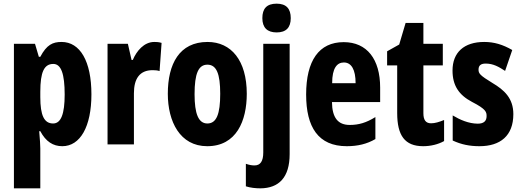

<svg xmlns="http://www.w3.org/2000/svg" viewBox="-20 -788 2845 1048"><path d="M316 -559C268 -559 235 -544 200 -478H192L171 -549H56V240H200V22C200 5 198 -25 194 -72H200C230 -15 270 10 320 10C418 10 479 -97 479 -273C479 -454 417 -559 316 -559ZM271 -439C314 -439 333 -384 333 -272C333 -166 313 -114 270 -114C221 -114 200 -158 200 -258V-287C200 -395 221 -439 271 -439Z M822 -559C766 -559 725 -509 705 -461H698L678 -549H567V0H711V-279C711 -358 742 -405 813 -405C825 -405 841 -404 851 -400L862 -554C844 -559 833 -559 822 -559Z M1327 -276C1327 -458 1242 -559 1113 -559C959 -559 896 -439 896 -276C896 -125 962 10 1111 10C1271 10 1327 -129 1327 -276ZM1042 -274C1042 -386 1063 -435 1112 -435C1162 -435 1182 -385 1182 -276C1182 -166 1162 -114 1112 -114C1063 -114 1042 -167 1042 -274Z M1412 -689C1412 -637 1439 -611 1490 -611C1541 -611 1567 -637 1567 -689C1567 -740 1543 -768 1490 -768C1436 -768 1412 -741 1412 -689ZM1402 240C1502 239 1561 181 1561 53V-549H1417V44C1417 91 1402 115 1369 115C1354 115 1339 112 1322 106V229C1347 237 1375 240 1402 240Z M1856 -558C1721 -558 1651 -457 1651 -272C1651 -94 1717 10 1873 10C1932 10 1983 -2 2029 -29V-149C1979 -118 1938 -106 1889 -106C1825 -106 1793 -145 1792 -231H2055V-310C2055 -465 1983 -558 1856 -558ZM1857 -447C1898 -447 1921 -408 1921 -334H1793C1793 -417 1820 -447 1857 -447Z M2333 -115C2304 -115 2291 -133 2291 -170V-431H2397V-549H2291V-663H2194L2159 -545L2093 -508V-431H2148V-171C2148 -49 2189 10 2290 10C2331 10 2372 0 2404 -18V-133C2377 -122 2354 -115 2333 -115Z M2782 -165C2782 -252 2732 -297 2668 -335C2599 -377 2592 -387 2592 -408C2592 -431 2605 -441 2631 -441C2673 -441 2703 -423 2737 -401L2776 -515C2724 -545 2677 -559 2623 -559C2513 -559 2450 -502 2450 -403C2450 -322 2484 -270 2556 -232C2634 -192 2636 -176 2636 -154C2636 -127 2620 -113 2588 -113C2538 -113 2489 -135 2451 -158V-21C2498 1 2544 10 2597 10C2711 10 2782 -47 2782 -165Z"/></svg>

Font: Noto Sans Sinhala UI ExtraCondensed ExtraBold
Style: Regular
Weight: 800
Width: 2
Designer: Jelle Bosma - Monotype Design Team
Foundry: Monotype Imaging Inc.
Version: Version 2.006